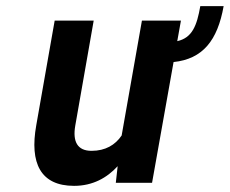

<svg xmlns="http://www.w3.org/2000/svg" viewBox="-20 -595 748 625"><path d="M557 -461 569 -528H442L376 -154C355 -123 323 -104 278 -104C232 -104 216 -134 225 -186L285 -528H158L98 -187C76 -64 112 10 221 10C282 10 328 -16 363 -54L357 0H475L545 -393C640 -403 688 -463 708 -575H632C621 -512 606 -472 557 -461Z"/></svg>

Font: Asimov
Style: NarIt
Weight: 500
Designer: Google
Version: Version 2.000980; 2014